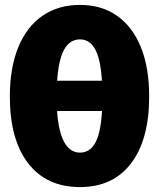

<svg xmlns="http://www.w3.org/2000/svg" viewBox="-20 -740 646 780"><path d="M305 20Q169 20 94.5 -76.5Q20 -173 20 -348Q20 -464 54 -547.5Q88 -631 152 -675.5Q216 -720 305 -720Q393 -720 456 -675.5Q519 -631 552.5 -548Q586 -465 586 -348Q586 -173 512.5 -76.5Q439 20 305 20ZM305 -120Q352 -120 374 -174.5Q396 -229 396 -347Q396 -468 374 -524Q352 -580 305 -580Q256 -580 233 -522.5Q210 -465 210 -347Q210 -234 234 -177Q258 -120 305 -120ZM172 -289V-412H435V-289Z"/></svg>

Font: Moderustic ExtraBold
Style: Regular
Weight: 800
Designer: Tural Alisoy
Foundry: TAFT Foundry
Version: Version 2.120